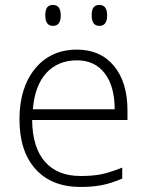

<svg xmlns="http://www.w3.org/2000/svg" viewBox="-20 -740 589 770"><path d="M303.2 9.8Q187.5 9.8 122.8 -61.5Q58.1 -132.8 58.1 -261.2Q58.1 -388.2 120.6 -464.6Q183.1 -541 289.1 -541Q382.8 -541 437 -475.6Q491.2 -410.2 491.2 -297.9V-258.8H108.9Q109.9 -149.4 159.9 -91.8Q210 -34.2 303.2 -34.2Q348.6 -34.2 383.1 -40.5Q417.5 -46.9 470.2 -67.9V-23.9Q425.3 -4.4 387.2 2.7Q349.1 9.8 303.2 9.8ZM289.1 -498Q212.4 -498 166 -447.5Q119.6 -397 111.8 -301.8H439.9Q439.9 -394 399.9 -446Q359.9 -498 289.1 -498ZM161.6 -678.2Q161.6 -700.7 169.2 -710.4Q176.8 -720.2 192.4 -720.2Q223.6 -720.2 223.6 -678.2Q223.6 -636.2 192.4 -636.2Q161.6 -636.2 161.6 -678.2ZM347.7 -678.2Q347.7 -700.7 355.2 -710.4Q362.8 -720.2 378.4 -720.2Q409.7 -720.2 409.7 -678.2Q409.7 -636.2 378.4 -636.2Q347.7 -636.2 347.7 -678.2Z"/></svg>

Font: Zoram GWeb Light
Style: Regular
Weight: 300
Foundry: Ascender Corporation
Version: Version 1.000